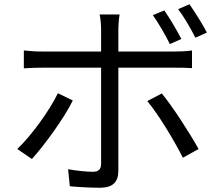

<svg xmlns="http://www.w3.org/2000/svg" viewBox="-20 -839 1040 902"><path d="M952 -686C933 -723 896 -782 870 -819L817 -796C845 -759 876 -705 898 -662ZM832 -656C811 -697 777 -754 752 -790L698 -768C725 -730 758 -673 778 -632ZM252 -401C213 -320 127 -201 61 -139L130 -92C186 -154 280 -281 322 -367ZM801 -521C825 -521 855 -521 882 -519V-602C857 -598 824 -597 800 -597H536V-699C536 -721 539 -757 542 -771H448C452 -756 455 -722 455 -700V-597H177C145 -597 120 -599 92 -602V-518C119 -520 147 -521 177 -521H455V-70C455 -44 443 -32 416 -32C390 -32 344 -36 300 -44L308 36C348 40 408 43 450 43C510 43 536 16 536 -37V-521ZM672 -364C725 -301 800 -176 839 -98L913 -139C873 -211 793 -336 740 -400Z"/></svg>

Font: Squished Noto Sans CJK JP Regular
Style: Regular
Weight: 400
Designer: Ryoko NISHIZUKA (kana & ideographs); Paul D. Hunt (Latin, Greek & Cyrillic); Wenlong ZHANG (bopomofo); Sandoll Communica
Foundry: Adobe Systems Incorporated
Version: Version 1.004;PS 1.004;hotconv 1.0.82;makeotf.lib2.5.63406